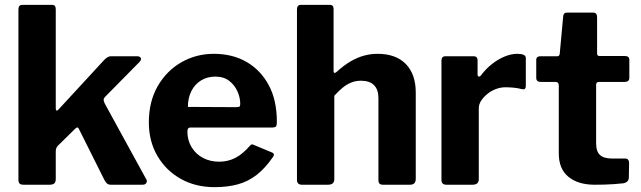

<svg xmlns="http://www.w3.org/2000/svg" viewBox="-20 -762 2644 792"><path d="M583 -23Q588 -16 584 -8Q580 0 568 0H437Q427 0 421 -5.5Q415 -11 410 -21L307 -227Q304 -235 300 -236Q296 -237 290 -231L219 -161Q215 -157 212.5 -151.5Q210 -146 210 -136V-24Q210 -11 204 -5.5Q198 0 184 0H78Q65 0 60.5 -5Q56 -10 56 -21V-723Q56 -742 72 -742H195Q210 -742 210 -724V-314Q210 -308 213 -306Q216 -304 222 -311L410 -515Q425 -530 437 -530H544Q558 -530 561 -522.5Q564 -515 554 -505L414 -363Q408 -357 407.5 -351.5Q407 -346 412 -335L583 -23Z M753 -220Q753 -183 770.5 -154.5Q788 -126 817.5 -110.5Q847 -95 884 -95Q920 -95 950.5 -110.5Q981 -126 1012 -162Q1016 -166 1019 -166.5Q1022 -167 1030 -163L1102 -133Q1116 -127 1105 -113Q1073 -67 1038 -40Q1003 -13 960.5 -1.5Q918 10 865 10Q787 10 726 -24Q665 -58 629.5 -118.5Q594 -179 594 -257Q594 -343 630.5 -406.5Q667 -470 728 -505Q789 -540 862 -540Q939 -540 997 -506.5Q1055 -473 1088.5 -411Q1122 -349 1122 -260Q1122 -249 1120 -243Q1118 -237 1105 -236H765Q759 -236 756 -232Q753 -228 753 -220ZM954 -320Q965 -320 968 -322.5Q971 -325 971 -334Q971 -359 959.5 -385Q948 -411 925.5 -428.5Q903 -446 868 -446Q835 -446 809 -430Q783 -414 769 -385.5Q755 -357 755 -321Z M1226 0Q1205 0 1205 -20V-723Q1205 -742 1221 -742H1341Q1356 -742 1356 -725V-469Q1356 -463 1359 -461.5Q1362 -460 1368 -465Q1399 -493 1426.5 -509Q1454 -525 1481.5 -532.5Q1509 -540 1537 -540Q1613 -540 1654 -498Q1695 -456 1695 -380V-24Q1695 0 1671 0H1560Q1550 0 1545.5 -4.5Q1541 -9 1541 -20V-358Q1541 -392 1523 -410.5Q1505 -429 1469 -429Q1448 -429 1430 -422Q1412 -415 1395 -401.5Q1378 -388 1359 -367V-23Q1359 0 1333 0H1226Z M1822 0Q1811 0 1806 -5Q1801 -10 1801 -20V-511Q1801 -530 1817 -530H1934Q1950 -530 1950 -513V-454Q1950 -448 1954.5 -446.5Q1959 -445 1964 -451Q1984 -478 2009.5 -498Q2035 -518 2062 -529Q2089 -540 2113 -540Q2149 -540 2149 -523V-407Q2149 -391 2134 -394Q2116 -399 2097 -400.5Q2078 -402 2064 -402Q2046 -402 2026.5 -395Q2007 -388 1991 -375Q1975 -362 1965 -347Q1955 -332 1955 -315V-23Q1955 0 1929 0H1822Z M2450 -424Q2439 -424 2439 -412V-171Q2439 -137 2455 -122.5Q2471 -108 2506 -108H2560Q2567 -108 2571 -103Q2575 -98 2575 -91L2574 -30Q2574 -11 2552 -6Q2534 -4 2513.5 -2.5Q2493 -1 2472.5 -0.5Q2452 0 2433 0Q2365 0 2325 -32.5Q2285 -65 2285 -129V-409Q2285 -424 2272 -424H2211Q2192 -424 2192 -441V-515Q2192 -530 2210 -530H2279Q2288 -530 2289 -541L2303 -693Q2304 -710 2318 -710H2427Q2443 -710 2443 -691V-541Q2443 -531 2453 -531H2558Q2576 -531 2576 -515V-441Q2576 -424 2556 -424Z"/></svg>

Font: Libre Franklin
Style: Bold
Weight: 700
Designer: Pablo Impallari, Rodrigo Fuenzalida, Nhung Nguyen
Foundry: Impallari Type
Version: Version 3.000